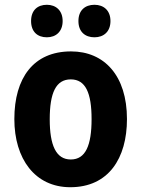

<svg xmlns="http://www.w3.org/2000/svg" viewBox="-20 -773 591 803"><path d="M110 -685C110 -640 137 -617 176 -617C214 -617 242 -641 242 -685C242 -729 214 -753 176 -753C137 -753 110 -730 110 -685ZM308 -685C308 -640 336 -617 375 -617C414 -617 442 -641 442 -685C442 -729 414 -753 375 -753C336 -753 308 -730 308 -685ZM511 -275C511 -457 416 -558 277 -558C120 -558 40 -447 40 -275C40 -109 126 10 274 10C434 10 511 -111 511 -275ZM188 -274C188 -385 214 -441 276 -441C338 -441 363 -384 363 -275C363 -165 338 -106 276 -106C214 -106 188 -166 188 -274Z"/></svg>

Font: Noto Sans Oriya Cond Bold
Style: Bold
Weight: 700
Width: 3
Designer: Amélie Bonet and Sol Matas
Foundry: Google LLC
Version: Version 2.006